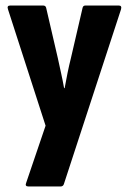

<svg xmlns="http://www.w3.org/2000/svg" viewBox="-20 -675 464 695"><path d="M83 0Q69 0 75 -14L145 -220L9 -641Q4 -655 17 -655H136Q145 -655 147 -647L189 -466Q195 -438 201 -411Q207 -384 212 -356H214Q219 -384 224.5 -411Q230 -438 237 -466L279 -647Q281 -655 289 -655H410Q422 -655 418 -641L211 -8Q208 0 199 0Z"/></svg>

Font: Sofia Sans Extra Condensed ExtraBold
Style: Regular
Weight: 800
Designer: Botio Nikoltchev, Ani Petrova
Foundry: lettersoup
Version: Version 4.101; ttfautohint (v1.8.4.7-5d5b)